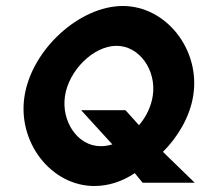

<svg xmlns="http://www.w3.org/2000/svg" viewBox="-20 -610 686 641"><path d="M62 -290C37 -135 151 11 295 11C342 11 388 -4 430 -32L456 0H630L524 -103C575 -154 614 -221 625 -290C650 -445 534 -590 390 -590C246 -590 87 -446 62 -290ZM197 -290C210 -375 292 -457 369 -457C446 -457 503 -375 490 -290C485 -256 469 -221 444 -192L399 -242H251L355 -128C342 -124 329 -122 316 -122C239 -122 184 -205 197 -290Z"/></svg>

Font: Charger Sport
Style: UltNrwObl
Weight: 1000
Designer: Jasper
Foundry: Cannot Into Space Fonts
Version: Version 1.1